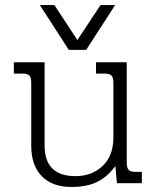

<svg xmlns="http://www.w3.org/2000/svg" viewBox="-20 -727 618 762"><path d="M138 -707H196L287 -568L379 -707H437L322 -529H253ZM104 -149V-399Q104 -419 96.5 -427Q89 -435 70 -435H35V-480H157V-150Q157 -28 279 -28Q345 -28 387.5 -68.5Q430 -109 430 -181V-399Q430 -419 422.5 -427Q415 -435 396 -435H361V-480H483V-81Q483 -61 490.5 -53Q498 -45 517 -45H543V0H444L438 -68Q406 -25 365.5 -5Q325 15 264 15Q187 15 145.5 -28Q104 -71 104 -149Z"/></svg>

Font: Pridi ExtraLight
Style: Regular
Weight: 275
Designer: Katatrad Team
Foundry: CadsonDemak
Version: Version 1.001